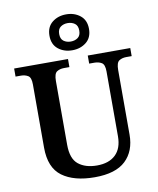

<svg xmlns="http://www.w3.org/2000/svg" viewBox="-103 -1059 944 1148"><g transform="rotate(-10 368.5 -484.5)"><path d="M379 10Q253 10 181.5 -42.5Q110 -95 110 -217V-601Q110 -643 91.5 -654Q73 -665 49 -665H16V-714H343V-665H310Q285 -665 267 -653.5Q249 -642 249 -597V-210Q249 -125 291.5 -91Q334 -57 404 -57Q477 -57 517 -95.5Q557 -134 557 -207V-601Q557 -643 538.5 -654Q520 -665 495 -665H463V-714H721V-665H688Q663 -665 645 -653.5Q627 -642 627 -597V-205Q627 -105 566.5 -47.5Q506 10 379 10ZM378 -761Q328 -761 293 -789Q258 -817 258 -870Q258 -923 293 -951Q328 -979 378 -979Q428 -979 463 -951Q498 -923 498 -870Q498 -817 463 -789Q428 -761 378 -761ZM378 -814Q403 -814 421 -827Q439 -840 439 -870Q439 -900 421 -913Q403 -926 378 -926Q353 -926 335 -913Q317 -900 317 -870Q317 -840 335 -827Q353 -814 378 -814Z"/></g></svg>

Font: Noto Naskh Arabic SemiBold
Style: Regular
Weight: 600
Designer: Monotype Design Team, David Williams, Mohamad Dakak and Nizar Qandah
Foundry: Monotype Imaging Inc.
Version: Version 2.016